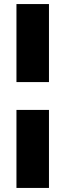

<svg xmlns="http://www.w3.org/2000/svg" viewBox="-20 -795 322 945"><path d="M221 -254V130H61V-254ZM221 -775V-391H61V-775Z"/></svg>

Font: Raleway
Style: Heavy
Weight: 900
Designer: Matt McInerney, Pablo Impallari, Rodrigo Fuenzalida
Foundry: Matt McInerney, Pablo Impallari, Rodrigo Fuenzalida
Version: Version 2.001; ttfautohint (v0.8) -G 200 -r 50